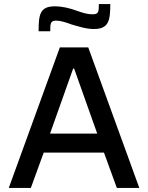

<svg xmlns="http://www.w3.org/2000/svg" viewBox="-20 -920 725 940"><path d="M169 -767H226C226 -806 227 -819 256 -819C277 -819 304 -810 331 -800C367 -790 400 -778 440 -778C512 -778 520 -819 520 -900H464C464 -861 462 -850 433 -850C408 -850 385 -857 357 -867C322 -880 285 -889 248 -889C175 -889 169 -848 169 -767ZM23 0H131L194 -173H489L552 0H662L412 -688H273ZM225 -266 338 -584H343L456 -266Z"/></svg>

Font: Saira UNSAM Medium SC
Style: Regular
Weight: 500
Designer: Hector Gatti with collaboration of the Omnibus-Type team
Foundry: Omnibus-Type
Version: Version 1.072;PS 001.072;hotconv 1.0.88;makeotf.lib2.5.64775